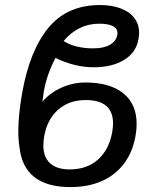

<svg xmlns="http://www.w3.org/2000/svg" viewBox="-20 -748 640 782"><path d="M59.5 -147.5Q54.5 -178.5 54.5 -213.5Q54.5 -278.5 70 -368Q100.5 -541.5 177 -634.5Q253.5 -727.5 387 -727.5Q434.5 -727.5 470.5 -714.2Q506.5 -701 526.5 -675.5Q546.5 -650 546.5 -614Q546.5 -603 544 -589Q535 -534.5 485.8 -504.2Q436.5 -474 362 -474Q284.5 -474 206 -512Q171.5 -447 158.5 -376L156.5 -361.5Q154.5 -342.5 152.5 -334Q187 -372.5 233 -392.2Q279 -412 328 -412Q427.5 -412 482 -368.2Q536.5 -324.5 536.5 -243Q536.5 -220 532 -194.5Q520.5 -128.5 485 -81.5Q449.5 -34.5 394 -10.2Q338.5 14 267 14Q77.5 14 59.5 -147.5ZM437 -209.5Q440.5 -231.5 440.5 -245Q440.5 -292.5 412.8 -316.5Q385 -340.5 329.5 -340.5Q261.5 -340.5 216.8 -301.2Q172 -262 160 -192.5Q156.5 -170 156.5 -156.5Q156.5 -109 183.5 -83.5Q210.5 -58 264.5 -58Q334 -58 379 -98Q424 -138 437 -209.5ZM458 -607Q458.5 -609.5 458.5 -613.5Q458.5 -632.5 439.2 -642Q420 -651.5 384 -651.5Q298.5 -651.5 239 -581Q262 -566 293 -558.5Q324 -551 358.5 -551Q402.5 -551 427.8 -565.5Q453 -580 458 -607Z"/></svg>

Font: JuliaMono SemiBoldItalic
Style: Regular
Weight: 600
Italic angle: -9°
Monospace: yes
Designer: cormullion
Foundry: corm
Version: Version 0.049; ttfautohint (v1.8.4)